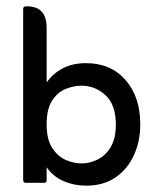

<svg xmlns="http://www.w3.org/2000/svg" viewBox="-20 -576 499 605"><path d="M127 -49V-9Q127 0 120 0H61Q53 0 53 -9V-547Q53 -556 61 -556H66Q127 -556 127 -487V-316Q145 -343 176.5 -360Q208 -377 251 -377Q329 -377 375.5 -324Q422 -271 422 -184Q422 -131 402 -87Q382 -43 344 -17Q306 9 252 9Q213 9 180 -5.5Q147 -20 127 -49ZM237 -61Q262 -61 287 -73Q312 -85 328.5 -112Q345 -139 345 -184Q345 -246 312.5 -276Q280 -306 236 -306Q213 -306 187.5 -296Q162 -286 144.5 -259.5Q127 -233 127 -184Q127 -136 145 -109Q163 -82 188.5 -71.5Q214 -61 237 -61Z"/></svg>

Font: Zain
Style: Regular
Weight: 400
Designer: Zain,Boutros
Foundry: Mobile Telecommunications Company (Zain), 2024
Version: Version 1.51; ttfautohint (v1.8.4)